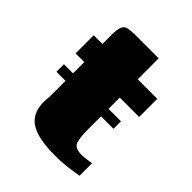

<svg xmlns="http://www.w3.org/2000/svg" viewBox="-152 -595 688 688"><g transform="rotate(45 192.0 -250.5)"><path d="M30 -250H319V-212H30ZM32 -399H76V-442Q76 -473 81.5 -486Q87 -499 100 -502Q113 -505 138 -505H255Q255 -500 255 -494Q255 -488 255 -481V-399H354V-307H256V-143Q256 -103 263 -84Q270 -65 305 -65Q313 -65 329 -67Q345 -69 352 -71V-7Q344 -6 311.5 -1Q279 4 237 4Q181 4 147.5 -6Q114 -16 98.5 -33Q83 -50 78 -70.5Q73 -91 74.5 -112.5Q76 -134 76 -153V-307H32Q32 -329 32 -352.5Q32 -376 32 -399Z"/></g></svg>

Font: Genos ExtraBold
Style: Regular
Weight: 800
Designer: Robert E. Leuschke
Foundry: Robert E. Leuschke
Version: Version 1.010